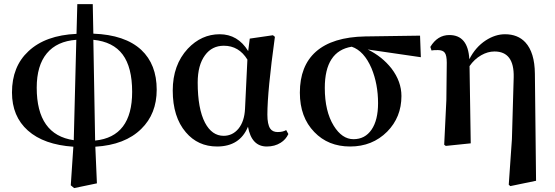

<svg xmlns="http://www.w3.org/2000/svg" viewBox="-20 -707 2736 947"><path d="M345.7 220.7 329.1 207 341.8 16.6Q196.3 6.8 117.7 -63Q39.1 -132.8 39.1 -251Q39.1 -378.9 120.1 -454.1Q204.1 -533.2 357.4 -540L361.3 -686.5H437.5L440.4 -541Q596.7 -535.2 676.8 -460.9Q752.9 -389.6 752.9 -264.6Q752.9 -145.5 676.8 -71.3Q596.7 7.8 450.2 16.6L458 197.3ZM449.2 -13.7Q631.8 -32.2 631.8 -253.9Q631.8 -375 585 -438Q538.1 -501 440.4 -510.7ZM343.8 -15.6 356.4 -510.7Q260.7 -503.9 210.9 -443.8Q161.1 -383.8 161.1 -274.4Q161.1 -42 343.8 -15.6Z M1050.8 15.6Q956.1 15.6 896.5 -54.7Q832 -129.9 832 -260.7Q832 -386.7 906.2 -466.8Q973.6 -538.1 1063.5 -538.1Q1153.3 -538.1 1204.1 -455.1L1211.9 -516.6L1326.2 -533.2L1335.9 -525.4Q1298.8 -256.8 1298.8 -141.6Q1298.8 -93.8 1312.5 -73.2Q1324.2 -55.7 1349.6 -55.7Q1375 -55.7 1391.6 -65.4L1402.3 -45.9Q1389.6 -18.6 1364.3 -2.9Q1335 15.6 1295.9 15.6Q1220.7 15.6 1203.1 -82Q1163.1 15.6 1050.8 15.6ZM1083 -37.1Q1127 -37.1 1156.2 -72.3Q1185.5 -108.4 1188.5 -169.9L1200.2 -413.1Q1158.2 -481.4 1084 -481.4Q1025.4 -481.4 991.2 -434.6Q955.1 -385.7 955.1 -299.8Q955.1 -170.9 991.2 -101.6Q1025.4 -37.1 1083 -37.1Z M1707 15.6Q1598.6 15.6 1530.3 -55.7Q1459 -128.9 1459 -250Q1459 -381.8 1538.1 -452.1Q1620.1 -524.4 1781.2 -527.3L2051.8 -531.2L2055.7 -424.8L1793.9 -462.9Q1865.2 -427.7 1911.1 -369.1Q1960 -304.7 1960 -233.4Q1960 -128.9 1889.6 -57.6Q1816.4 15.6 1707 15.6ZM1844.7 -198.2Q1844.7 -292 1812.5 -370.1Q1775.4 -456.1 1714.8 -476.6Q1582 -455.1 1582 -273.4Q1582 -158.2 1626 -86.9Q1667 -20.5 1723.6 -20.5Q1780.3 -20.5 1812.5 -67.4Q1844.7 -114.3 1844.7 -198.2Z M2497.1 210.9 2489.3 204.1 2504.9 -20.5 2513.7 -326.2Q2516.6 -453.1 2418.9 -453.1Q2385.7 -453.1 2353.5 -434.6Q2319.3 -415 2295.9 -380.9L2301.8 0L2178.7 12.7L2170.9 6.8L2181.6 -213.9L2183.6 -397.5Q2183.6 -433.6 2173.8 -446.8Q2164.1 -460 2139.6 -460Q2115.2 -460 2108.4 -458L2102.5 -475.6Q2137.7 -534.2 2196.3 -534.2Q2288.1 -534.2 2294.9 -415Q2325.2 -474.6 2376 -507.8Q2422.9 -538.1 2470.7 -538.1Q2534.2 -538.1 2571.3 -498Q2617.2 -448.2 2618.2 -343.8L2624 184.6Z"/></svg>

Font: Bpmf GenYo Min B
Style: B
Weight: 700
Foundry: But Ko
Version: Version 1.320